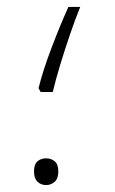

<svg xmlns="http://www.w3.org/2000/svg" viewBox="-20 -520 330 553"><path d="M97 -255 91 -266Q104 -318 128.5 -382.5Q153 -447 177 -500H211Q196 -463 181 -419Q166 -375 153 -332Q140 -289 132 -255ZM113 13Q98 13 88 3.5Q78 -6 78 -26Q78 -47 88 -55.5Q98 -64 113 -64Q127 -64 137.5 -55.5Q148 -47 148 -26Q148 -6 137.5 3.5Q127 13 113 13Z"/></svg>

Font: Noto Sans Arabic UI XCn XLt
Style: Regular
Weight: 200
Width: 2
Designer: Monotype Design Team, Nadine Chahine and Nizar Qandah
Foundry: Monotype Imaging Inc.
Version: Version 2.010; ttfautohint (v1.8.4.7-5d5b)